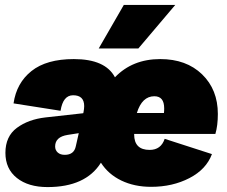

<svg xmlns="http://www.w3.org/2000/svg" viewBox="-20 -750 924 780"><path d="M692 -730 542 -553H381L483 -730ZM855 -206H525V-204Q525 -141 588 -141Q634 -141 649 -186L841 -124Q818 -62 749.5 -26.5Q681 9 594 9Q526 9 473 -16.5Q420 -42 390 -89Q328 10 173 10Q95 10 48.5 -27Q2 -64 2 -129Q2 -196 48.5 -230.5Q95 -265 165 -273L318 -290L319 -293Q322 -308 322 -319Q322 -363 277 -363Q236 -363 226 -300L35 -330Q47 -413 108 -461.5Q169 -510 280 -510Q408 -510 447 -436Q518 -510 631 -510Q737 -510 801 -448Q865 -386 865 -287Q865 -240 855 -206ZM607 -359Q557 -359 536 -291H646Q647 -298 647 -310Q647 -359 607 -359ZM243 -121Q281 -121 288 -156L300 -209L255 -202Q204 -194 204 -155Q204 -140 214.5 -130.5Q225 -121 243 -121Z"/></svg>

Font: Elaine Sans Black
Style: Italic
Weight: 900
Italic angle: -13°
Designer: Wei Huang
Foundry: Wei Huang
Version: Version 2.001;December 24, 2019;FontCreator 12.0.0.2547 64-b